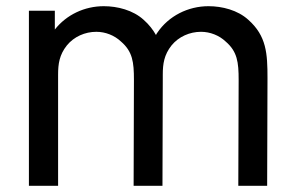

<svg xmlns="http://www.w3.org/2000/svg" viewBox="-20 -597 942 617"><path d="M778.1 -533.3C743.8 -564.6 693.8 -577.1 650 -577.1C584.4 -577.1 521.9 -545.8 485.4 -491.7C483.3 -489.6 482.3 -486.5 481.3 -484.4C471.9 -501 459.4 -517.7 441.7 -533.3C407.3 -564.6 357.3 -577.1 313.5 -577.1C252.1 -577.1 193.8 -550 156.2 -502.1V-562.5H72.9V0H166.7V-357.3C166.7 -391.7 170.8 -420.8 194.8 -451C217.7 -479.2 253.1 -494.8 289.6 -494.8C318.8 -494.8 347.9 -483.3 368.8 -463.5C406.3 -431.3 410.4 -396.9 410.4 -340.6L409.4 0H502.1L503.1 -345.8V-357.3C503.1 -391.7 507.3 -420.8 531.2 -451C554.2 -479.2 589.6 -494.8 626 -494.8C655.2 -494.8 684.4 -483.3 705.2 -463.5C742.7 -431.3 746.9 -396.9 746.9 -340.6L745.8 0H838.5L839.6 -345.8C839.6 -425 836.5 -481.3 778.1 -533.3Z"/></svg>

Font: Manrope3 Medium
Style: Regular
Weight: 500
Width: 4
Designer: Mikhail Sharanda
Foundry: Mikhail Sharanda
Version: Version 3.000;PS 003.000;hotconv 1.0.88;makeotf.lib2.5.64775